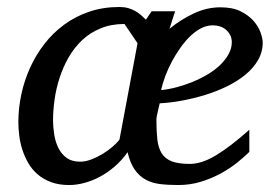

<svg xmlns="http://www.w3.org/2000/svg" viewBox="-20 -514 785 546"><path d="M727.1 -393.1Q727.1 -365.7 713.6 -342.8Q700.2 -319.8 677.5 -301.3Q654.8 -282.7 625.2 -268.3Q595.7 -253.9 563 -243.9Q530.3 -233.9 497.1 -227.8Q463.9 -221.7 434.1 -220.2Q433.1 -215.3 431.6 -209.2Q430.2 -203.1 428.7 -196.8Q427.2 -190.4 426 -184.3Q424.8 -178.2 424.8 -173.8Q424.8 -140.6 427.5 -116.9Q430.2 -93.3 439.9 -77.9Q449.7 -62.5 468.5 -55.2Q487.3 -47.9 520 -47.9Q553.7 -47.9 594.2 -72.3Q634.8 -96.7 689 -145V-82Q675.3 -68.4 655 -52Q634.8 -35.6 608.6 -21.2Q582.5 -6.8 551.8 2.7Q521 12.2 486.8 12.2Q457.5 12.2 434.3 9.3Q411.1 6.3 393.3 -3.7Q375.5 -13.7 362.8 -32Q350.1 -50.3 342.8 -81.1Q326.2 -57.6 305.9 -40.3Q285.6 -22.9 263.7 -11.2Q241.7 0.5 219.5 6.3Q197.3 12.2 176.8 12.2Q147.5 12.2 125.2 3.9Q103 -4.4 86.9 -18.3Q70.8 -32.2 60.3 -50.5Q49.8 -68.8 43.5 -88.6Q37.1 -108.4 34.7 -128.7Q32.2 -148.9 32.2 -167Q32.2 -205.6 40.5 -244.9Q48.8 -284.2 65.2 -320.6Q81.5 -356.9 106 -388.7Q130.4 -420.4 162.4 -443.8Q194.3 -467.3 233.6 -480.7Q272.9 -494.1 319.8 -494.1Q333.5 -494.1 344.5 -491Q355.5 -487.8 364.5 -482.7Q373.5 -477.5 380.9 -471.2Q388.2 -464.8 395 -458L411.1 -481.9H478Q476.6 -478 474.6 -471.7Q472.7 -465.3 470.2 -458L465.8 -443.8Q463.9 -437 461.9 -432.1Q494.1 -458.5 531 -475.8Q567.9 -493.2 606.9 -493.2Q641.6 -493.2 664.6 -481.7Q687.5 -470.2 701.4 -454.1Q715.3 -438 721.2 -420.9Q727.1 -403.8 727.1 -393.1ZM334 -445.8Q295.9 -445.8 265.9 -433.3Q235.8 -420.9 213.4 -399.7Q190.9 -378.4 175 -350.6Q159.2 -322.8 149.4 -292.5Q139.6 -262.2 135.3 -231.4Q130.9 -200.7 130.9 -172.9Q130.9 -151.9 134.3 -130.9Q137.7 -109.9 146.2 -92.8Q154.8 -75.7 169.7 -64.9Q184.6 -54.2 208 -54.2Q222.7 -54.2 239.5 -60.5Q256.3 -66.9 272 -76.4Q287.6 -85.9 300.3 -96.9Q313 -107.9 319.8 -117.2L371.1 -391.1ZM639.2 -394Q639.2 -413.6 624.5 -427.7Q609.9 -441.9 584 -441.9Q567.9 -441.9 551.8 -433.6Q535.6 -425.3 521 -411.1Q506.3 -397 493.2 -378.4Q480 -359.9 469 -339.4Q458 -318.8 450.2 -297.9Q442.4 -276.9 438 -257.8Q459 -259.8 482.2 -265.9Q505.4 -272 527.8 -281.2Q550.3 -290.5 570.6 -302.5Q590.8 -314.5 606 -329.1Q621.1 -343.8 630.1 -360.1Q639.2 -376.5 639.2 -394Z"/></svg>

Font: Charis SIL APac
Style: Italic
Weight: 400
Italic angle: -11°
Foundry: SIL International
Version: Version 5.000